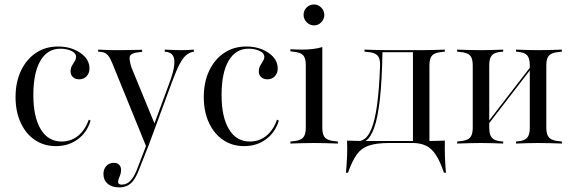

<svg xmlns="http://www.w3.org/2000/svg" viewBox="-20 -631 2516 844"><path d="M225.8 11.3Q173.4 11.3 133.5 -15.7Q93.5 -42.7 71 -91.5Q48.4 -140.3 48.4 -204Q48.4 -270.2 72.2 -320.2Q96 -370.2 137.9 -398.4Q179.8 -426.6 235.5 -426.6Q274.2 -426.6 305.2 -413.7Q336.3 -400.8 354.8 -379.4Q373.4 -358.1 373.4 -330.6Q373.4 -308.9 360.5 -295.6Q347.6 -282.3 328.2 -282.3Q311.3 -282.3 300.8 -291.9Q290.3 -301.6 290.3 -316.1Q290.3 -331.5 296.4 -342.3Q302.4 -353.2 308.5 -362.5Q314.5 -371.8 314.5 -381.5Q314.5 -396.8 294.4 -406.9Q274.2 -416.9 245.2 -416.9Q188.7 -416.9 157.7 -364.1Q126.6 -311.3 126.6 -213.7Q126.6 -116.1 159.3 -62.5Q191.9 -8.9 250.8 -8.9Q291.9 -8.9 323 -33.9Q354 -58.9 370.2 -104.8L378.2 -100.8Q362.9 -49.2 322.2 -19Q281.5 11.3 225.8 11.3Z M622.6 12.9 474.2 -351.6Q466.1 -371 459.3 -381.5Q452.4 -391.9 444 -396.8Q435.5 -401.6 422.6 -403.2L411.3 -404V-412.9Q428.2 -412.1 447.6 -411.3Q466.9 -410.5 487.1 -410.5H487.9H491.1Q516.1 -410.5 537.5 -410.9Q558.9 -411.3 576.2 -411.7Q593.5 -412.1 604.8 -412.1V-403.2L591.9 -401.6Q558.9 -398.4 552 -385.9Q545.2 -373.4 558.1 -333.9L660.5 -84.7L654 -75L723.4 -262.9Q741.9 -312.1 745.6 -341.9Q749.2 -371.8 740.3 -386.3Q731.5 -400.8 710.5 -403.2L704 -404V-412.9Q721 -412.1 740.7 -411.3Q760.5 -410.5 775 -410.5Q793.5 -410.5 808.1 -411.3Q822.6 -412.1 832.3 -412.9V-404L825 -402.4Q809.7 -398.4 796.4 -386.7Q783.1 -375 769 -348Q754.8 -321 736.3 -271L631.5 12.9ZM504 192.7Q471.8 192.7 453.2 176.6Q434.7 160.5 434.7 133.9Q434.7 112.1 447.6 98.4Q460.5 84.7 480.6 84.7Q495.2 84.7 503.6 93.1Q512.1 101.6 512.1 115.3Q512.1 127.4 508.9 136.7Q505.6 146 502.4 153.6Q499.2 161.3 499.2 169.4Q499.2 180.6 515.3 180.6Q536.3 180.6 552.4 164.5Q568.5 148.4 581.5 115.3L626.6 -1.6L635.5 2.4L591.1 114.5Q580.6 142.7 568.1 160.1Q555.6 177.4 539.9 185.1Q524.2 192.7 504 192.7Z M1053.2 11.3Q1000.8 11.3 960.9 -15.7Q921 -42.7 898.4 -91.5Q875.8 -140.3 875.8 -204Q875.8 -270.2 899.6 -320.2Q923.4 -370.2 965.3 -398.4Q1007.3 -426.6 1062.9 -426.6Q1101.6 -426.6 1132.7 -413.7Q1163.7 -400.8 1182.3 -379.4Q1200.8 -358.1 1200.8 -330.6Q1200.8 -308.9 1187.9 -295.6Q1175 -282.3 1155.6 -282.3Q1138.7 -282.3 1128.2 -291.9Q1117.7 -301.6 1117.7 -316.1Q1117.7 -331.5 1123.8 -342.3Q1129.8 -353.2 1135.9 -362.5Q1141.9 -371.8 1141.9 -381.5Q1141.9 -396.8 1121.8 -406.9Q1101.6 -416.9 1072.6 -416.9Q1016.1 -416.9 985.1 -364.1Q954 -311.3 954 -213.7Q954 -116.1 986.7 -62.5Q1019.4 -8.9 1078.2 -8.9Q1119.4 -8.9 1150.4 -33.9Q1181.5 -58.9 1197.6 -104.8L1205.6 -100.8Q1190.3 -49.2 1149.6 -19Q1108.9 11.3 1053.2 11.3Z M1324.2 -206.5V-345.2Q1324.2 -375.8 1312.5 -388.3Q1300.8 -400.8 1268.5 -404L1256.5 -405.6V-414.5Q1273.4 -413.7 1284.3 -413.3Q1295.2 -412.9 1305.6 -412.9Q1332.3 -412.9 1355.6 -415.7Q1379 -418.5 1396.8 -424.2V-414.5V-206.5ZM1360.5 -2.4Q1332.3 -2.4 1307.7 -1.6Q1283.1 -0.8 1256.5 0V-8.9L1270.2 -10.5Q1300 -12.9 1312.1 -25.8Q1324.2 -38.7 1324.2 -69.4V-206.5H1396.8V-69.4Q1396.8 -38.7 1408.9 -25.8Q1421 -12.9 1451.6 -10.5L1465.3 -8.9V0Q1438.7 -0.8 1413.7 -1.6Q1388.7 -2.4 1360.5 -2.4ZM1360.5 -519.4Q1341.9 -519.4 1328.2 -533.1Q1314.5 -546.8 1314.5 -566.1Q1314.5 -584.7 1327.8 -598Q1341.1 -611.3 1360.5 -611.3Q1379 -611.3 1392.3 -597.6Q1405.6 -583.9 1405.6 -565.3Q1405.6 -546.8 1392.3 -533.1Q1379 -519.4 1360.5 -519.4Z M1690.3 -2.4Q1636.3 -2.4 1602.8 8.5Q1569.4 19.4 1548.8 47.6Q1528.2 75.8 1509.7 128.2H1500.8Q1504 91.9 1505.6 56.9Q1507.3 21.8 1505.6 -12.9Q1525.8 -12.1 1546.8 -11.7Q1567.7 -11.3 1587.9 -11.3H1690.3H1805.6V-2.4ZM1545.2 1.6 1546.8 -8.9Q1565.3 -8.9 1582.3 -20.2Q1599.2 -31.5 1613.3 -65.7Q1627.4 -100 1637.1 -166.5Q1646.8 -233.1 1650.8 -343.5Q1651.6 -375 1639.1 -387.5Q1626.6 -400 1596.8 -402.4L1582.3 -404V-412.9Q1608.9 -412.1 1633.9 -411.3Q1658.9 -410.5 1687.1 -410.5H1686.3H1830.6H1831.5Q1859.7 -410.5 1884.3 -411.3Q1908.9 -412.1 1935.5 -412.9V-404L1921.8 -402.4Q1891.9 -400 1879.8 -387.5Q1867.7 -375 1867.7 -343.5V-206.5H1795.2V-404L1797.6 -401.6H1657.3L1661.3 -403.2Q1658.9 -272.6 1649.6 -192.3Q1640.3 -112.1 1625 -69.8Q1609.7 -27.4 1589.5 -12.9Q1569.4 1.6 1545.2 1.6ZM1795.2 -2.4V-206.5H1867.7V-2.4ZM1795.2 -2.4 1796 -10.5 1852.4 -11.3H1797.6H1853.2Q1873.4 -11.3 1894.4 -11.7Q1915.3 -12.1 1935.5 -12.9Q1934.7 21.8 1935.9 56.9Q1937.1 91.9 1940.3 128.2H1931.5Q1913.7 75.8 1894.8 48Q1875.8 20.2 1852.4 9.3Q1829 -1.6 1797.6 -2.4Z M2345.2 -2.4Q2319.4 -2.4 2296.4 -1.6Q2273.4 -0.8 2248.4 0V-8.9L2256.5 -9.7Q2285.5 -12.1 2297.2 -25.4Q2308.9 -38.7 2308.9 -69.4V-206.5H2381.5V-69.4Q2381.5 -38.7 2394 -25.8Q2406.5 -12.9 2436.3 -10.5L2450 -8.9V0Q2423.4 -0.8 2398.8 -1.6Q2374.2 -2.4 2345.2 -2.4ZM2094.4 -2.4Q2065.3 -2.4 2040.7 -1.6Q2016.1 -0.8 1989.5 0V-8.9L2003.2 -10.5Q2033.9 -12.9 2046 -25.8Q2058.1 -38.7 2058.1 -69.4V-343.5Q2058.1 -375 2046 -387.5Q2033.9 -400 2003.2 -402.4L1989.5 -404V-412.9Q2016.1 -412.1 2040.7 -411.3Q2065.3 -410.5 2094.4 -410.5Q2120.2 -410.5 2143.1 -411.3Q2166.1 -412.1 2191.9 -412.9V-404L2183.1 -403.2Q2154 -400.8 2142.3 -387.9Q2130.6 -375 2130.6 -343.5V-69.4Q2130.6 -38.7 2142.3 -25.4Q2154 -12.1 2183.1 -9.7L2191.9 -8.9V0Q2166.1 -0.8 2143.1 -1.6Q2120.2 -2.4 2094.4 -2.4ZM2308.9 -206.5V-343.5Q2308.9 -375 2297.2 -387.9Q2285.5 -400.8 2256.5 -403.2L2248.4 -404V-412.9Q2273.4 -412.1 2296.4 -411.3Q2319.4 -410.5 2345.2 -410.5Q2374.2 -410.5 2398.8 -411.3Q2423.4 -412.1 2450 -412.9V-404L2436.3 -402.4Q2406.5 -400 2394 -387.5Q2381.5 -375 2381.5 -343.5V-206.5ZM2085.5 -31.5 2083.9 -41.1 2346.8 -382.3 2348.4 -372.6Z"/></svg>

Font: Playfair 144pt SemiCondensed Light
Style: Regular
Weight: 300
Width: 4
Designer: Claus Eggers Sørensen
Foundry: Claus Eggers Sørensen
Version: Version 2.203